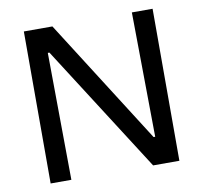

<svg xmlns="http://www.w3.org/2000/svg" viewBox="-75 -741 869 821"><g transform="rotate(-10 359.5 -330.0)"><path d="M80 0V-660H204L548 -119H555L549 -660H639V0H525L172 -552H165L170 0Z"/></g></svg>

Font: Bricolage Grotesque 28pt
Style: Regular
Weight: 400
Version: Version 1.001;gftools[0.9.33.dev8+g029e19f]